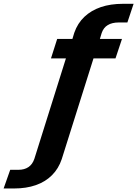

<svg xmlns="http://www.w3.org/2000/svg" viewBox="-212 -806 740 1034"><path d="M-192.5 209H-136Q-70.5 209 -19 191Q32.5 173 68 137.5Q103.5 102 120.5 51L291.5 -491.5H410L445 -596.5H326L335.5 -628Q345.5 -657.5 368.8 -671.2Q392 -685 427.5 -685H474L507.5 -785.5H450.5Q383.5 -785.5 331.2 -767.8Q279 -750 242.5 -715.5Q206 -681 188 -629.5L178 -596.5H96L62.5 -491.5H143L-27 49.5Q-37 79 -58.8 93.8Q-80.5 108.5 -113 108.5H-157Z"/></svg>

Font: Anybody Condensed
Style: Bold Italic
Weight: 700
Width: 3
Italic angle: -10°
Version: Version 1.113;gftools[0.9.25]